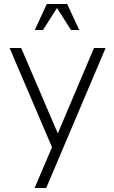

<svg xmlns="http://www.w3.org/2000/svg" viewBox="-20 -940 570 960"><path d="M153 0H211L508 -700H450L269 -273L86 -700H28L240 -204ZM154 -790H195L265 -900L335 -790H376L316 -920H214Z"/></svg>

Font: Uncut Sans Light
Style: Regular
Weight: 300
Designer: Kasper Nordkvist
Foundry: UNCUT.wtf
Version: Version 1.304;Glyphs 3.2 (3246)